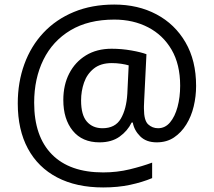

<svg xmlns="http://www.w3.org/2000/svg" viewBox="-20 -734 939 843"><path d="M841 -357Q841 -311 830.5 -267Q820 -223 798 -187.5Q776 -152 744 -130.5Q712 -109 668 -109Q622 -109 595.5 -135.5Q569 -162 563 -196H558Q540 -159 505 -134Q470 -109 417 -109Q341 -109 299.5 -160Q258 -211 258 -295Q258 -361 284 -411.5Q310 -462 357.5 -491Q405 -520 470 -520Q514 -520 556.5 -512.5Q599 -505 623 -496L613 -293Q612 -275 612 -267.5Q612 -260 612 -257Q612 -205 630.5 -188Q649 -171 674 -171Q705 -171 726.5 -196.5Q748 -222 759.5 -264.5Q771 -307 771 -358Q771 -451 733.5 -515.5Q696 -580 630.5 -614Q565 -648 482 -648Q368 -648 289.5 -601Q211 -554 170.5 -471.5Q130 -389 130 -283Q130 -135 208 -56Q286 23 433 23Q494 23 549.5 9.5Q605 -4 648 -20V48Q605 66 551.5 77.5Q498 89 433 89Q315 89 231 45Q147 1 102.5 -81.5Q58 -164 58 -280Q58 -373 87 -452.5Q116 -532 171 -590.5Q226 -649 304.5 -681.5Q383 -714 482 -714Q586 -714 667 -671Q748 -628 794.5 -548Q841 -468 841 -357ZM336 -293Q336 -229 361.5 -200Q387 -171 430 -171Q486 -171 510.5 -213Q535 -255 539 -322L545 -447Q532 -451 512 -454Q492 -457 471 -457Q422 -457 392 -433Q362 -409 349 -371.5Q336 -334 336 -293Z"/></svg>

Font: Noto Sans Hanifi Rohingya
Style: Regular
Weight: 400
Designer: Monotype Design Team and DaltonMaag
Foundry: Google LLC
Version: Version 2.101